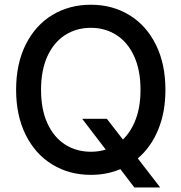

<svg xmlns="http://www.w3.org/2000/svg" viewBox="-20 -737 775 820"><path d="M436.5 -229.5 504.9 -141.1Q540.5 -175.3 560.3 -229Q580.1 -282.7 580.1 -353.5Q580.1 -437.5 552.7 -497.1Q525.4 -556.6 477.3 -587.4Q429.2 -618.2 368.2 -618.2Q306.6 -618.2 258.3 -587.4Q210 -556.6 182.6 -497.1Q155.3 -437.5 155.3 -353.5Q155.3 -269.5 182.6 -210Q210 -150.4 258.3 -119.6Q306.6 -88.9 368.2 -88.9Q402.3 -88.9 431.6 -98.1L331.1 -229.5ZM568.4 -60.5 664.1 63.5H553.7L494.1 -14.6Q436.5 9.8 368.2 9.8Q275.9 9.8 203.4 -34.4Q130.9 -78.6 89.8 -160.9Q48.8 -243.2 48.8 -353.5Q48.8 -464.4 89.8 -546.6Q130.9 -628.9 203.4 -672.9Q275.9 -716.8 368.2 -716.8Q459.5 -716.8 532 -672.9Q604.5 -628.9 645.5 -546.6Q686.5 -464.4 686.5 -353.5Q686.5 -257.8 655.5 -182.9Q624.5 -107.9 568.4 -60.5Z"/></svg>

Font: WEMIX Pretendard Medium
Style: Regular
Weight: 500
Designer: Base glyphs from Inter by Rasmus Andersson; Hangeul glyphs from Noto Sans CJK(Source Han Sans) by Jang Soo-young and Kan
Foundry: Kil Hyung-jin
Version: Version 1.000